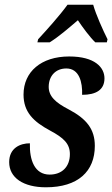

<svg xmlns="http://www.w3.org/2000/svg" viewBox="-20 -786 477 816"><path d="M142 -619 139 -606H191C230 -630 271 -666 311 -700C331 -670 362 -628 385 -606H434L437 -619C418 -657 388 -723 376 -766H267C234 -720 177 -657 142 -619ZM175 10C312 10 383 -58 383 -166C383 -237 348 -281 272 -321C216 -350 186 -377 187 -419C188 -463 216 -495 262 -495C317 -495 331 -436 329 -383C388 -383 424 -404 424 -453C424 -499 384 -546 274 -546C155 -546 80 -481 80 -384C80 -310 122 -269 193 -231C251 -200 277 -175 277 -131C277 -77 243 -44 191 -44C127 -44 105 -106 107 -177C66 -177 19 -157 19 -97C19 -30 80 10 175 10Z"/></svg>

Font: Noto Serif Condensed SemiBold
Style: Italic
Weight: 600
Width: 3
Italic angle: -12°
Designer: Monotype Design Team
Foundry: Monotype Imaging Inc.
Version: Version 2.014